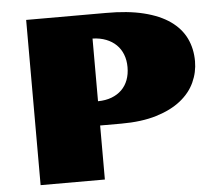

<svg xmlns="http://www.w3.org/2000/svg" viewBox="-52 -783 940 840"><g transform="rotate(-5 418.5 -363.0)"><path d="M92.8 -725.6H441.9Q538.6 -726.1 608.6 -708.7Q678.7 -691.4 724.1 -659.2Q769.5 -627 791.3 -581.8Q813 -536.6 813 -481.4Q813 -433.1 792.7 -388.9Q772.5 -344.7 730.2 -311Q688 -277.3 622.8 -257.3Q557.6 -237.3 467.8 -237.3H375V0H92.8ZM375 -343.8Q408.7 -344.2 435.1 -354.2Q461.4 -364.3 479.5 -382.1Q497.6 -399.9 507.1 -425Q516.6 -450.2 516.6 -481.4Q516.6 -512.2 506.8 -537.1Q497.1 -562 478.8 -579.8Q460.4 -597.7 434.3 -607.9Q408.2 -618.2 375 -619.1Z"/></g></svg>

Font: Poller One
Style: Regular
Weight: 400
Designer: Yvonne Schttler
Foundry: Yvonne Schttler
Version: Version 1.002